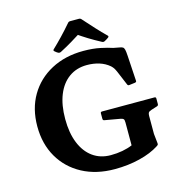

<svg xmlns="http://www.w3.org/2000/svg" viewBox="-136 -1084 1130 1215"><g transform="rotate(-15 428.5 -476.0)"><path d="M464.4 -669.6Q396.6 -669.6 346.9 -634Q297.2 -598.4 270.7 -532.6Q244.1 -466.8 244.1 -374.5Q244.1 -283.2 270.9 -217.1Q297.6 -151 347.1 -115.2Q396.6 -79.4 464.4 -79.4Q504.9 -79.4 541.5 -86.2Q578.1 -93 606.9 -105.6V-255.1Q606.9 -272.9 601.8 -278Q596.7 -283.1 583 -285.9L481.2 -303.8Q471.7 -305.4 471.7 -315.4V-351.4Q471.7 -361 481.7 -361H825.4Q835 -361 835 -351V-315Q835 -305 825.6 -302.2L787.6 -290.2Q770.9 -284.7 766.6 -278Q762.3 -271.3 762.3 -257V-138.7L768.5 -80.5Q769.9 -70.5 768.1 -67Q766.3 -63.5 758.3 -58.5Q707.4 -25.4 631.1 -6.4Q554.7 12.7 466.3 12.7Q345.7 12.7 254.5 -36Q163.3 -84.7 112.4 -172.2Q61.5 -259.8 61.5 -375.1Q61.5 -490.4 112.4 -577.2Q163.3 -664 254.7 -712.8Q346.1 -761.7 466.3 -761.7Q528.6 -761.7 577.1 -751.3Q625.6 -740.9 654.4 -731L693.2 -723.6Q707.9 -721.4 714.7 -716.9Q721.6 -712.5 724.6 -700.4Q727.7 -688.3 729.3 -661.9L739.6 -493.6Q741.1 -485 730.6 -482.6L692 -477.8Q682.4 -476.2 678.9 -485.8L639.2 -580.2Q631.7 -596.5 626.6 -604.1Q621.5 -611.7 611.3 -621.6Q582.6 -646.2 545.4 -657.9Q508.2 -669.6 464.4 -669.6ZM288.9 -807.1Q281.1 -813.7 288.5 -820.3Q319.1 -849.3 352.2 -883.9Q385.2 -918.4 418.8 -957.6Q424.6 -965.2 434.8 -965.2H491.9Q502.1 -965.2 507.9 -957.6Q542.5 -918.4 576.2 -882Q609.8 -845.6 640.2 -816Q647.6 -809.4 639.8 -802.8Q633.9 -797.9 626.8 -794Q619.8 -790.2 613.3 -786.4Q604.7 -781.6 595.7 -786.4Q552.1 -809.6 516.1 -831.7Q480.2 -853.9 446.9 -877H473Q441.2 -856.7 404.9 -835Q368.5 -813.3 328.1 -792.3Q319.5 -787.9 310.5 -791.5Q305.1 -794.7 299.5 -798.4Q293.9 -802.2 288.9 -807.1Z"/></g></svg>

Font: Hahmlet
Style: Regular
Weight: 400
Designer: Minjoo Ham & Mark Frömberg
Foundry: hypertype
Version: Version 1.002